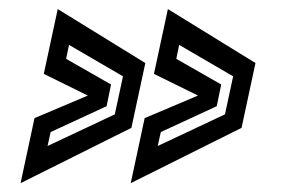

<svg xmlns="http://www.w3.org/2000/svg" viewBox="-20 -522 640 434"><path d="M26.5 -108 58 -255 178.5 -306 79 -355 110.5 -501.5 308.5 -379.5 277 -233ZM275.5 -108 307 -255 427.5 -306 328 -355 359.5 -501.5 557.5 -379.5 526 -233ZM87.5 -192 239.5 -263.5 258 -349.5 136 -420.5 129.5 -389 231 -331 221 -282 94.5 -223.5ZM336.5 -192 488.5 -263.5 507 -349.5 385 -420.5 378.5 -389 480 -331 470 -282 343.5 -223.5Z"/></svg>

Font: Tourney Expanded SemiBold
Style: Italic
Weight: 600
Width: 7
Italic angle: -12°
Designer: Tyler Finck
Foundry: Etcetera Type Co
Version: Version 1.010; ttfautohint (v1.8.3)